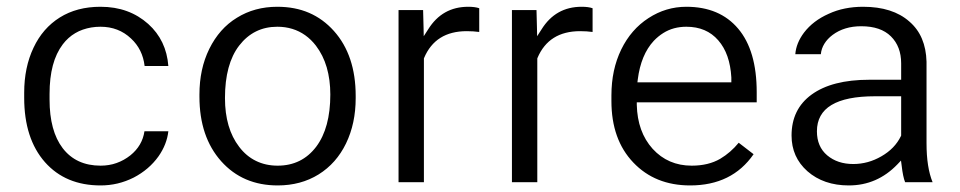

<svg xmlns="http://www.w3.org/2000/svg" viewBox="-20 -551 2866 573"><path d="M280.3 -56.6Q293 -56.6 304.9 -58.6Q316.9 -60.5 327.9 -64.5Q338.9 -68.4 349.4 -74.2Q359.9 -80.1 369.1 -87.4Q404.8 -116.2 411.1 -159.2H482.4Q478 -120.1 453.1 -84.5Q424.8 -44.9 378.9 -21Q355.5 -9.3 330.8 -3.4Q306.2 2.4 280.3 2.4Q175.8 2.4 114.3 -66.9Q52.2 -137.2 52.2 -259.3V-274.4Q52.2 -350.1 80.1 -408.7Q107.4 -466.8 158.4 -498.8Q209.5 -530.8 279.8 -530.8Q323.2 -530.8 358.6 -517.8Q394 -504.9 422.4 -479.5Q476.6 -430.7 482.4 -354H411.6Q405.8 -403.8 371.1 -436Q334 -471.2 279.8 -471.2Q265.6 -471.2 252.4 -469Q239.3 -466.8 227.3 -462.6Q215.3 -458.5 204.6 -452.1Q193.8 -445.8 184.6 -437.5Q175.3 -429.2 167.5 -418.9Q147.5 -392.6 137.7 -355.7Q127.9 -318.8 127.9 -271V-253.9Q127.9 -160.2 167 -108.9Q207 -56.6 280.3 -56.6Z M575.2 -269Q575.2 -307.1 582.5 -341.1Q589.8 -375 604.7 -405.3Q619.6 -435.5 640.1 -458.7Q660.6 -481.9 687 -498Q739.7 -530.8 807.6 -530.8Q860.4 -530.8 902.3 -512.7Q944.3 -494.6 976.6 -458.5Q1041.5 -385.7 1041.5 -264.6V-258.3Q1041.5 -182.6 1012.7 -123Q983.9 -63.5 930.9 -30.5Q877.9 2.4 808.6 2.4Q704.6 2.4 640.1 -69.8Q575.2 -142.6 575.2 -262.7ZM651.4 -258.3Q651.4 -168 693.8 -112.8Q714.8 -85 743.9 -70.8Q772.9 -56.6 808.6 -56.6Q880.9 -56.6 923.8 -113.3Q965.8 -169.4 965.8 -269Q965.8 -291 963.1 -311.3Q960.4 -331.5 955.1 -349.9Q949.7 -368.2 941.7 -384.3Q933.6 -400.4 922.9 -414.6Q908.7 -433.1 890.9 -445.8Q873 -458.5 852.3 -464.8Q831.5 -471.2 807.6 -471.2Q737.3 -471.2 693.8 -415Q651.4 -359.9 651.4 -258.3Z M1410.2 -455.6Q1392.6 -458 1373 -458Q1279.3 -458 1245.6 -377.9L1245.1 -376.5V-375V-7.3H1169.4V-521H1242.7L1244.1 -467.3L1244.6 -442.9L1257.8 -463.4Q1299.8 -530.8 1377.4 -530.8Q1397.9 -530.8 1410.2 -526.4Z M1748.5 -455.6Q1731 -458 1711.4 -458Q1617.7 -458 1584 -377.9L1583.5 -376.5V-375V-7.3H1507.8V-521H1581.1L1582.5 -467.3L1583 -442.9L1596.2 -463.4Q1638.2 -530.8 1715.8 -530.8Q1736.3 -530.8 1748.5 -526.4Z M2039.6 2.4Q1935.1 2.4 1870.1 -65.9Q1804.7 -134.3 1804.7 -249.5V-266.1Q1804.7 -304.7 1812 -338.9Q1819.3 -373 1834 -403.3Q1863.3 -463.4 1915.5 -497.1Q1967.3 -530.8 2028.3 -530.8Q2127.9 -530.8 2183.1 -465.3Q2238.3 -399.9 2238.3 -275.9V-245.6H1887.7H1880.4V-238.3Q1882.3 -157.2 1927.7 -106.9Q1973.6 -56.6 2044.4 -56.6Q2094.2 -56.6 2129.4 -77.1Q2160.6 -95.7 2184.6 -125L2229 -90.8Q2164.6 2.4 2039.6 2.4ZM2028.3 -471.2Q2009.3 -471.2 1991.9 -466.6Q1974.6 -461.9 1959.5 -452.4Q1944.3 -442.9 1931.2 -429.2Q1892.6 -387.7 1883.3 -313.5L1882.3 -305.2H1890.6H2155.3H2162.6V-312.5V-319.3V-319.8Q2160.6 -355 2150.9 -382.8Q2141.1 -410.6 2123.5 -430.7Q2088.4 -471.2 2028.3 -471.2Z M2681.2 -7.3Q2674.8 -22.9 2670.9 -56.6L2668.9 -71.8L2658.2 -60.5Q2597.7 2.4 2513.2 2.4Q2438 2.4 2389.6 -40Q2342.3 -82 2342.3 -146.5Q2342.3 -225.1 2401.9 -268.6Q2462.9 -313 2574.2 -313H2662.1H2669.4V-320.3V-361.8Q2669.4 -412.1 2638.9 -442.4Q2608.4 -472.7 2550.3 -472.7Q2499.5 -472.7 2464.8 -446.8Q2449.2 -435.1 2440.2 -420.4Q2431.2 -405.8 2429.7 -389.2H2353.5Q2356 -422.4 2379.4 -453.6Q2406.7 -489.3 2453.1 -509.8Q2476.1 -520.5 2501.7 -525.6Q2527.3 -530.8 2555.7 -530.8Q2644 -530.8 2693.8 -486.8Q2718.8 -465.3 2731.4 -435.3Q2744.1 -405.3 2745.1 -366.7V-123.5Q2745.1 -51.3 2763.2 -7.3ZM2526.4 -61.5Q2570.8 -61.5 2610.4 -84.5Q2650.4 -107.4 2668.5 -144.5L2669.4 -146.5V-147.9V-256.3V-263.7H2662.1H2591.3Q2418 -263.7 2418 -159.2Q2418 -113.3 2448.7 -87.4Q2479.5 -61.5 2526.4 -61.5Z"/></svg>

Font: Vazir Light FD-UI
Style: Light-FD-UI
Weight: 300
Designer: Saber Rastikerdar
Foundry: Saber Rastikerdar
Version: Version 30.1.0